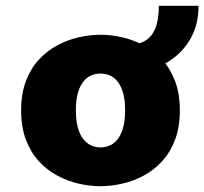

<svg xmlns="http://www.w3.org/2000/svg" viewBox="-20 -632 706 663"><path d="M327 11Q290.5 11 252 2.2Q213.5 -6.5 178 -25.5Q142.5 -44.5 114.2 -75.2Q86 -106 69.5 -149.5Q53 -193 53 -251Q53 -308.5 69.5 -352Q86 -395.5 114.2 -426Q142.5 -456.5 178 -475.5Q213.5 -494.5 252 -503.2Q290.5 -512 327 -512Q363.5 -512 402 -503.2Q440.5 -494.5 476 -475.5Q511.5 -456.5 539.8 -426Q568 -395.5 584.5 -352Q601 -308.5 601 -251Q601 -193 584.5 -149.5Q568 -106 539.8 -75.2Q511.5 -44.5 476 -25.5Q440.5 -6.5 402 2.2Q363.5 11 327 11ZM327 -123Q346 -123 361.5 -130.8Q377 -138.5 388.2 -154Q399.5 -169.5 405.8 -193.8Q412 -218 412 -251Q412 -284 405.8 -308Q399.5 -332 388.2 -347.5Q377 -363 361.5 -370.5Q346 -378 327 -378Q308.5 -378 292.8 -370.5Q277 -363 265.8 -347.5Q254.5 -332 248.2 -308Q242 -284 242 -251Q242 -218 248.2 -193.8Q254.5 -169.5 265.8 -154Q277 -138.5 292.8 -130.8Q308.5 -123 327 -123ZM419.5 -377V-477Q456.5 -477 480.5 -490.8Q504.5 -504.5 516.5 -534.5Q528.5 -564.5 528.5 -612H665.5Q665.5 -552.5 643 -508.2Q620.5 -464 583.8 -435Q547 -406 504 -391.5Q461 -377 419.5 -377Z"/></svg>

Font: Trispace Thin ExtraBold
Style: Regular
Weight: 800
Version: Version 1.210